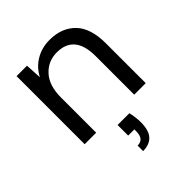

<svg xmlns="http://www.w3.org/2000/svg" viewBox="-208 -629 989 989"><g transform="rotate(-45 286.0 -135.0)"><path d="M69 0V-496H145L150 -407Q174 -454 219 -481Q264 -508 321 -508Q409 -508 461.5 -454.5Q514 -401 514 -290V0H430V-281Q430 -436 302 -436Q238 -436 195.5 -389.5Q153 -343 153 -257V0ZM257 238V198Q304 198 304 141V127H259V50H345Q354 91 354 124Q354 184 329 211Q304 238 257 238Z"/></g></svg>

Font: Firefly Display
Style: Regular
Weight: 400
Designer: Colophon Foundry, Jonny Pinhorn
Foundry: Colophon Foundry
Version: Version 1.200; ttfautohint (v1.8.3)